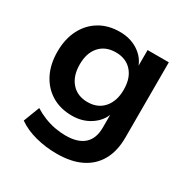

<svg xmlns="http://www.w3.org/2000/svg" viewBox="-159 -642 947 971"><g transform="rotate(30 315.0 -157.0)"><path d="M298 190Q234 190 174.5 174.5Q115 159 71 128L107 34Q134 51 165 63.5Q196 76 228 82Q260 88 291 88Q362 88 398.5 55.5Q435 23 435 -42V-123H438Q421 -75 375 -45Q329 -15 269 -15Q201 -15 150.5 -45.5Q100 -76 72 -131Q44 -186 44 -260Q44 -333 72 -388Q100 -443 150.5 -473.5Q201 -504 269 -504Q330 -504 376 -474Q422 -444 438 -394H435V-494H559V-55Q559 24 528.5 78.5Q498 133 440 161.5Q382 190 298 190ZM303 -114Q362 -114 396.5 -153.5Q431 -193 431 -260Q431 -327 396.5 -365.5Q362 -404 303 -404Q243 -404 208.5 -365.5Q174 -327 174 -260Q174 -193 208.5 -153.5Q243 -114 303 -114Z"/></g></svg>

Font: Nunito Sans 10pt
Style: Bold
Weight: 700
Designer: Vernon Adams
Foundry: Vernon Adams
Version: Version 3.101;gftools[0.9.27]